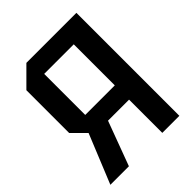

<svg xmlns="http://www.w3.org/2000/svg" viewBox="-199 -812 923 923"><g transform="rotate(-45 263.0 -350.0)"><path d="M363 -323V-602H162V-323ZM46 -607 139 -700H479V0H363V-226H220L136 0H10L112 -250L46 -316Z"/></g></svg>

Font: Tektur SemiCondensed Medium
Style: Regular
Weight: 500
Width: 4
Designer: Adam Jagosz
Foundry: Adam Jagosz
Version: Version 1.005;gftools[0.9.30]